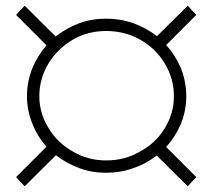

<svg xmlns="http://www.w3.org/2000/svg" viewBox="-20 -652 740 669"><path d="M629 -317Q629 -267 611 -222Q591 -175 559 -140L664 -35L634 -3L526 -110Q487 -80 444 -66Q400 -50 350 -50Q299 -50 257 -66Q213 -82 175 -111L66 -3L36 -35L142 -141Q109 -178 92 -223Q74 -268 74 -317Q74 -366 92 -413Q110 -457 142 -494L36 -600L66 -632L174 -525Q211 -554 256 -571Q300 -587 350 -587Q400 -587 445 -571Q489 -555 527 -526L634 -632L664 -600L559 -495Q591 -460 611 -413Q629 -366 629 -317ZM117 -317Q117 -258 149 -206Q180 -154 234 -124Q286 -93 350 -93Q415 -93 468 -124Q523 -154 554 -205Q586 -257 586 -317Q586 -378 554 -431Q524 -482 468 -514Q414 -544 350 -544Q286 -544 234 -514Q180 -482 149 -431Q117 -378 117 -317Z"/></svg>

Font: Montserrat Light Alt1
Style: Light
Weight: 500
Designer: Differentunic
Foundry: Julieta Ulanovsky
Version: 0.1